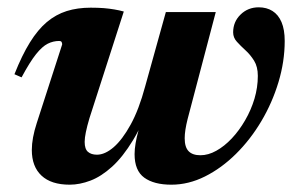

<svg xmlns="http://www.w3.org/2000/svg" viewBox="-20 -492 810 525"><path d="M433.5 -459H570L493 -166.5Q489 -150.5 487 -137.5Q485 -124.5 485 -114Q485 -89.5 495.8 -78.5Q506.5 -67.5 528 -67.5Q549.5 -67.5 571.5 -79.8Q593.5 -92 613.8 -113.5Q634 -135 650.2 -163Q666.5 -191 675.8 -222Q685 -253 685 -284.5Q685 -309.5 674.8 -326Q664.5 -342.5 651.2 -354.5Q638 -366.5 627.8 -377.8Q617.5 -389 617.5 -403.5Q617.5 -432.5 637.8 -452.2Q658 -472 687.5 -472Q709 -472 725 -462Q741 -452 749.8 -431.5Q758.5 -411 758.5 -380Q758.5 -324 741.5 -267.5Q724.5 -211 694.5 -160.5Q664.5 -110 625 -71Q585.5 -32 540.5 -9.5Q495.5 13 448.5 13Q401 13 374.5 -6.2Q348 -25.5 348 -70.5Q348 -84 350.8 -100.5Q353.5 -117 359 -136.5L384.5 -226L395.5 -223.5Q371.5 -154.5 343.8 -108.8Q316 -63 286.5 -36.2Q257 -9.5 227.5 1.8Q198 13 170.5 13Q120 13 93.5 -11.8Q67 -36.5 67 -82Q67 -114 80.5 -155.5L150 -370.5Q150 -375 148.2 -377.5Q146.5 -380 142 -380Q125.5 -380 110.5 -372.5Q95.5 -365 78.5 -343.8Q61.5 -322.5 39 -280.5L19.5 -289Q40 -341 61.8 -376Q83.5 -411 108.2 -431.8Q133 -452.5 162.5 -461.8Q192 -471 228 -471Q248 -471 263.5 -469.8Q279 -468.5 292.5 -466.2Q306 -464 318.5 -460.5L224.5 -168.5Q218 -146.5 214.8 -130.8Q211.5 -115 211.5 -104Q211.5 -84.5 220.5 -76.8Q229.5 -69 245 -69Q267 -69 290.8 -89.5Q314.5 -110 337.2 -151.2Q360 -192.5 377 -256Z"/></svg>

Font: Newsreader 36pt
Style: Bold Italic
Weight: 700
Italic angle: -17°
Designer: Hugues Gentile
Foundry: Production Type
Version: Version 1.003